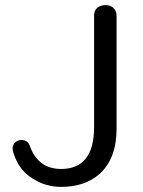

<svg xmlns="http://www.w3.org/2000/svg" viewBox="-20 -716 556 746"><path d="M217.7 -59.5Q345.6 -59.5 345.6 -222.8V-655.7Q345.6 -684.8 373.4 -693.7Q381 -696.2 389.9 -696.2Q417.7 -696.2 429.1 -673.4Q432.9 -665.8 432.9 -655.7V-215.2Q432.9 -100 367.1 -40.5Q310.1 10.1 217.7 10.1Q155.7 10.1 106.3 -22.8Q54.4 -54.4 34.2 -116.5Q29.1 -127.8 29.1 -141.1Q29.1 -154.4 39.9 -163.3Q50.6 -172.2 62 -172.2Q86.1 -172.2 94.9 -151.9Q126.6 -59.5 217.7 -59.5Z"/></svg>

Font: Mandali
Style: Regular
Weight: 400
Designer: Purushoth Kumar Guthula
Foundry: Silikandhra, Hyderabad
Version: Version 1.0.5; ttfautohint (v1.2.25-373a) -l 7 -r 28 -G 50 -